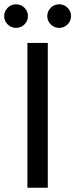

<svg xmlns="http://www.w3.org/2000/svg" viewBox="-42 -875 352 895"><path d="M85.8 0V-675H180.8V0ZM234.2 -745Q210.8 -745 194.6 -761.2Q178.3 -777.5 178.3 -800Q178.3 -822.5 194.6 -838.8Q210.8 -855 234.2 -855Q256.7 -855 272.9 -838.8Q289.2 -822.5 289.2 -800Q289.2 -777.5 272.9 -761.2Q256.7 -745 234.2 -745ZM32.5 -745Q10 -745 -6.2 -761.2Q-22.5 -777.5 -22.5 -800Q-22.5 -822.5 -6.2 -838.8Q10 -855 32.5 -855Q55.8 -855 72.1 -838.8Q88.3 -822.5 88.3 -800Q88.3 -777.5 72.1 -761.2Q55.8 -745 32.5 -745Z"/></svg>

Font: Funnel Display
Style: Regular
Weight: 400
Designer: NORD ID, Kristian Moeller
Foundry: Dicotype
Version: Version 1.000